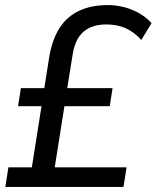

<svg xmlns="http://www.w3.org/2000/svg" viewBox="-20 -734 615 754"><path d="M1 0 13 -77H105L143 -317H51L62 -388H154L174 -514Q186 -581 214.5 -625Q243 -669 290.5 -691.5Q338 -714 403 -714Q454 -714 500 -695Q546 -676 575 -643L535 -577Q507 -608 474 -623Q441 -638 397 -638Q340 -638 307 -608.5Q274 -579 265 -518L244 -388H422L411 -317H233L195 -77H477L465 0Z"/></svg>

Font: Nunito Sans 10pt SemiCondensed Medium
Style: Italic
Weight: 500
Width: 4
Italic angle: -9°
Designer: Vernon Adams
Foundry: Vernon Adams
Version: Version 3.101;gftools[0.9.27]